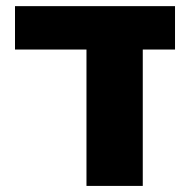

<svg xmlns="http://www.w3.org/2000/svg" viewBox="-20 -611 629 631"><path d="M555.2 -590.8V-448.2H449.2V0H264.2V-448.2H29.3V-590.8Z"/></svg>

Font: Heebo Black
Style: Regular
Weight: 900
Designer: Oded Ezer
Foundry: Meir Sadan
Version: Version 2.001; ttfautohint (v1.5.14-ce02) -l 8 -r 50 -G 200 